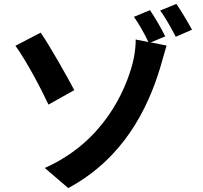

<svg xmlns="http://www.w3.org/2000/svg" viewBox="-20 -887 1040 982"><path d="M360 -426C323 -496 237 -649 188 -720L59 -653C113 -578 187 -440 228 -352ZM825 -701C807 -738 772 -799 747 -835L665 -801C690 -766 720 -713 739 -672L674 -685C675 -660 670 -607 658 -562C622 -425 510 -161 209 -28L329 75C610 -76 735 -328 800 -543C806 -563 821 -618 832 -654L751 -670ZM799 -833C827 -797 857 -740 879 -699L962 -735C943 -770 907 -831 882 -867Z"/></svg>

Font: Noto Sans Japanese Bold
Style: Bold
Weight: 700
Designer: Ryoko NISHIZUKA (kana & ideographs); Paul D. Hunt (Latin, Greek & Cyrillic); Wenlong ZHANG (bopomofo); Sandoll Communica
Foundry: Adobe Systems Incorporated
Version: Version 1.000;PS 1;hotconv 1.0.78;makeotf.lib2.5.61930